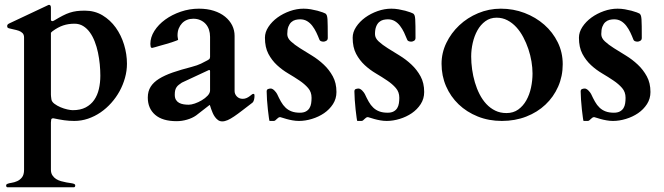

<svg xmlns="http://www.w3.org/2000/svg" viewBox="-20 -497 2801 810"><path d="M179.2 -473.6Q181.2 -474.6 183.3 -475.6Q185.5 -476.6 186.5 -476.6Q194.8 -476.6 194.8 -464.8V-413.1Q194.8 -410.6 197 -409.2Q199.2 -407.7 200.7 -407.7Q203.1 -407.7 205.3 -408.9Q207.5 -410.2 209.5 -411.1Q229 -422.9 244.6 -430.9Q260.3 -439 274.4 -443.6Q288.6 -448.2 303.7 -450.2Q318.8 -452.1 337.9 -452.1Q379.4 -452.1 412.4 -432.4Q445.3 -412.6 468.3 -380.6Q491.2 -348.6 503.4 -308.6Q515.6 -268.6 515.6 -228Q515.6 -198.2 507.3 -168.5Q499 -138.7 484.4 -112.1Q469.7 -85.4 449.2 -62.5Q428.7 -39.6 404.1 -22.7Q379.4 -5.9 351.3 3.7Q323.2 13.2 293.5 13.2Q271.5 13.2 250.7 10.3Q230 7.3 205.1 2Q196.8 2 196 7.8Q195.3 13.7 194.8 20V218.8Q194.8 232.9 200.9 242.4Q207 252 216.6 258.1Q226.1 264.2 237.5 267.3Q249 270.5 259.8 272.5Q270.5 274.4 279.3 275.6Q288.1 276.9 292.5 278.8Q297.4 280.8 297.4 285.2Q297.4 292 292.5 293H10.7Q5.9 292 5.9 285.2Q5.9 280.8 10.7 278.8Q17.1 275.9 28.8 274.2Q40.5 272.5 52.2 267.3Q64 262.2 72.8 251.2Q81.5 240.2 81.5 218.8V-338.9Q81.5 -350.6 75.2 -357.2Q68.8 -363.8 59.1 -367.2Q49.3 -370.6 38.1 -372.8Q26.9 -375 16.6 -377.9Q13.7 -378.9 12 -380.6Q10.3 -382.3 10.3 -387.7Q10.3 -390.1 11.7 -392.6Q13.2 -395 17.6 -397.5ZM294.4 -397Q268.1 -397 246.3 -389.6Q224.6 -382.3 202.1 -365.7Q201.2 -365.2 200 -364Q198.7 -362.8 197.8 -361.8L194.8 -358.9V-98.1Q194.8 -96.7 195.3 -90.1Q195.8 -83.5 196.8 -78.1Q198.2 -67.9 209.5 -59.3Q220.7 -50.8 235.1 -44.7Q249.5 -38.6 263.9 -35.4Q278.3 -32.2 287.1 -32.2Q319.3 -32.2 341.6 -43.9Q363.8 -55.7 377.4 -75.4Q391.1 -95.2 397.2 -121.6Q403.3 -147.9 403.3 -177.7Q403.3 -200.7 400.9 -225.8Q398.4 -251 393.3 -275.4Q388.2 -299.8 379.6 -321.8Q371.1 -343.8 359.1 -360.4Q347.2 -377 331.1 -387Q314.9 -397 294.4 -397Z M807.1 -9.8Q791 1.5 769 7.8Q747.1 14.2 725.1 14.2Q665.5 14.2 634.5 -12.7Q603.5 -39.6 603.5 -85.4Q603.5 -111.8 615.5 -130.9Q627.4 -149.9 650.9 -164.6Q674.3 -179.2 708.7 -191.2Q743.2 -203.1 788.6 -214.8Q813 -221.2 827.9 -228.5Q842.8 -235.8 855.5 -242.7Q863.8 -247.1 865 -250.5Q866.2 -253.9 866.2 -256.8V-341.8Q866.2 -357.9 861.6 -371.8Q856.9 -385.7 847.7 -396Q838.4 -406.2 825.2 -412.1Q812 -418 795.4 -418Q781.2 -418 769 -413.1Q756.8 -408.2 748 -398.9Q739.3 -389.6 734.1 -377Q729 -364.3 729 -348.1Q729 -346.7 729.2 -343.8Q729.5 -340.8 730 -337.6Q730.5 -334.5 731 -332Q731.4 -329.6 731.4 -329.1Q731 -328.1 723.4 -325.2Q715.8 -322.3 704.8 -318.6Q693.8 -314.9 680.7 -311.3Q667.5 -307.6 655.5 -304.2Q643.6 -300.8 634.5 -298.1Q625.5 -295.4 622.1 -294.9Q616.7 -294.9 615.5 -300.5Q614.3 -306.2 614.3 -311.5Q614.3 -339.8 631.3 -366.7Q648.4 -393.6 677 -414.3Q705.6 -435.1 742.7 -447.8Q779.8 -460.4 819.3 -460.4Q854.5 -460.4 882.3 -451.4Q910.2 -442.4 929.7 -426.5Q949.2 -410.6 959.5 -389.9Q969.7 -369.1 969.7 -345.7V-112.8Q969.7 -100.1 979.2 -90.1Q988.8 -80.1 1003.9 -80.1Q1012.7 -80.1 1019.8 -83.3Q1026.9 -86.4 1032.5 -90.6Q1038.1 -94.7 1042 -97.9Q1045.9 -101.1 1048.8 -101.1Q1052.7 -101.1 1053.2 -97.9Q1053.7 -94.7 1053.7 -92.3Q1053.7 -84 1051.5 -75.4Q1049.3 -66.9 1043.9 -63Q1020 -44.9 1001.5 -30.5Q982.9 -16.1 967.8 -5.9Q952.6 4.4 940.4 9.8Q928.2 15.1 917.5 15.1Q907.7 15.1 900.1 9.8Q892.6 4.4 887 -3.4Q881.3 -11.2 877.4 -20.3Q873.5 -29.3 870.8 -37.1Q868.2 -44.9 866.7 -49.8Q865.2 -54.7 864.3 -54.2ZM717.3 -97.2Q717.3 -84 722.4 -75.7Q727.5 -67.4 735.8 -63Q744.1 -58.6 754.6 -56.9Q765.1 -55.2 776.4 -55.2Q786.6 -55.2 801.8 -60.3Q816.9 -65.4 831.3 -74Q845.7 -82.5 856 -93.5Q866.2 -104.5 866.2 -115.7V-196.3Q866.2 -201.7 862.3 -201.7Q861.3 -201.7 860.4 -201.2L747.1 -148.4Q740.2 -143.6 734.6 -139.4Q729 -135.3 725.1 -129.6Q721.2 -124 719.2 -116.5Q717.3 -108.9 717.3 -97.2Z M1162.1 -2.9Q1157.7 -2.9 1154.3 -0.5Q1150.9 2 1147.7 5.1Q1144.5 8.3 1141.6 10.7Q1138.7 13.2 1134.8 13.2H1117.2Q1116.2 13.2 1114.3 -1Q1112.3 -15.1 1110.1 -34.9Q1107.9 -54.7 1106.4 -75.9Q1105 -97.2 1105 -111.3Q1105 -119.1 1110.6 -121.3Q1116.2 -123.5 1122.6 -123.5Q1126 -123.5 1130.1 -121.1Q1134.3 -118.7 1137.9 -115Q1141.6 -111.3 1144.5 -107.4Q1147.5 -103.5 1148.9 -100.6Q1157.2 -82.5 1165.5 -67.9Q1173.8 -53.2 1184.6 -43Q1195.3 -32.7 1210 -27.1Q1224.6 -21.5 1245.1 -21.5Q1260.7 -21.5 1270.5 -26.9Q1280.3 -32.2 1285.6 -41Q1291 -49.8 1292.7 -61Q1294.4 -72.3 1294.4 -84.5Q1294.4 -108.9 1279.8 -125.7Q1265.1 -142.6 1243.4 -157.2Q1221.7 -171.9 1196 -187Q1170.4 -202.1 1148.7 -222.2Q1127 -242.2 1112.3 -269.8Q1097.7 -297.4 1097.7 -337.9Q1097.7 -361.3 1112.3 -383.5Q1127 -405.8 1150.4 -422.9Q1173.8 -439.9 1202.9 -450.2Q1231.9 -460.4 1260.7 -460.4Q1275.9 -460.4 1291.3 -457.8Q1306.6 -455.1 1319.6 -451.7Q1332.5 -448.2 1341.6 -444.8Q1350.6 -441.4 1353 -439.9Q1356.4 -437.5 1358.6 -432.4Q1360.8 -427.2 1361.6 -416Q1362.3 -404.8 1362.5 -386Q1362.8 -367.2 1362.8 -336.9Q1362.8 -328.6 1356.7 -325Q1350.6 -321.3 1344.7 -321.3Q1339.4 -321.3 1334.2 -323.2Q1329.1 -325.2 1327.6 -329.6Q1321.8 -344.7 1314.5 -360.1Q1307.1 -375.5 1297.6 -387.9Q1288.1 -400.4 1275.4 -408Q1262.7 -415.5 1246.1 -415.5Q1236.3 -415.5 1226.6 -413.1Q1216.8 -410.6 1209 -403.6Q1201.2 -396.5 1196.5 -384.3Q1191.9 -372.1 1191.9 -353Q1191.9 -336.4 1207.3 -322.3Q1222.7 -308.1 1245.6 -293.7Q1268.6 -279.3 1295.7 -262.7Q1322.8 -246.1 1345.7 -224.6Q1368.7 -203.1 1384 -175Q1399.4 -147 1399.4 -108.9Q1399.4 -80.6 1384.8 -57.9Q1370.1 -35.2 1347.2 -19.5Q1324.2 -3.9 1296.1 4.6Q1268.1 13.2 1241.2 13.2Q1227.5 13.2 1213.9 10.7Q1200.2 8.3 1189 5.1Q1177.7 2 1170.4 -0.5Q1163.1 -2.9 1162.1 -2.9Z M1532.2 -2.9Q1527.8 -2.9 1524.4 -0.5Q1521 2 1517.8 5.1Q1514.6 8.3 1511.7 10.7Q1508.8 13.2 1504.9 13.2H1487.3Q1486.3 13.2 1484.4 -1Q1482.4 -15.1 1480.2 -34.9Q1478 -54.7 1476.6 -75.9Q1475.1 -97.2 1475.1 -111.3Q1475.1 -119.1 1480.7 -121.3Q1486.3 -123.5 1492.7 -123.5Q1496.1 -123.5 1500.2 -121.1Q1504.4 -118.7 1508.1 -115Q1511.7 -111.3 1514.6 -107.4Q1517.6 -103.5 1519 -100.6Q1527.3 -82.5 1535.6 -67.9Q1543.9 -53.2 1554.7 -43Q1565.4 -32.7 1580.1 -27.1Q1594.7 -21.5 1615.2 -21.5Q1630.9 -21.5 1640.6 -26.9Q1650.4 -32.2 1655.8 -41Q1661.1 -49.8 1662.8 -61Q1664.6 -72.3 1664.6 -84.5Q1664.6 -108.9 1649.9 -125.7Q1635.3 -142.6 1613.5 -157.2Q1591.8 -171.9 1566.2 -187Q1540.5 -202.1 1518.8 -222.2Q1497.1 -242.2 1482.4 -269.8Q1467.8 -297.4 1467.8 -337.9Q1467.8 -361.3 1482.4 -383.5Q1497.1 -405.8 1520.5 -422.9Q1543.9 -439.9 1573 -450.2Q1602.1 -460.4 1630.9 -460.4Q1646 -460.4 1661.4 -457.8Q1676.8 -455.1 1689.7 -451.7Q1702.6 -448.2 1711.7 -444.8Q1720.7 -441.4 1723.1 -439.9Q1726.6 -437.5 1728.8 -432.4Q1731 -427.2 1731.7 -416Q1732.4 -404.8 1732.7 -386Q1732.9 -367.2 1732.9 -336.9Q1732.9 -328.6 1726.8 -325Q1720.7 -321.3 1714.8 -321.3Q1709.5 -321.3 1704.3 -323.2Q1699.2 -325.2 1697.8 -329.6Q1691.9 -344.7 1684.6 -360.1Q1677.2 -375.5 1667.7 -387.9Q1658.2 -400.4 1645.5 -408Q1632.8 -415.5 1616.2 -415.5Q1606.4 -415.5 1596.7 -413.1Q1586.9 -410.6 1579.1 -403.6Q1571.3 -396.5 1566.7 -384.3Q1562 -372.1 1562 -353Q1562 -336.4 1577.4 -322.3Q1592.8 -308.1 1615.7 -293.7Q1638.7 -279.3 1665.8 -262.7Q1692.9 -246.1 1715.8 -224.6Q1738.8 -203.1 1754.2 -175Q1769.5 -147 1769.5 -108.9Q1769.5 -80.6 1754.9 -57.9Q1740.2 -35.2 1717.3 -19.5Q1694.3 -3.9 1666.3 4.6Q1638.2 13.2 1611.3 13.2Q1597.7 13.2 1584 10.7Q1570.3 8.3 1559.1 5.1Q1547.9 2 1540.5 -0.5Q1533.2 -2.9 1532.2 -2.9Z M1842.8 -228Q1842.8 -273.9 1863 -315.9Q1883.3 -357.9 1917.5 -390.1Q1951.7 -422.4 1997.1 -441.4Q2042.5 -460.4 2092.8 -460.4Q2145.5 -460.4 2192.9 -442.4Q2240.2 -424.3 2276.1 -392.8Q2312 -361.3 2333 -318.6Q2354 -275.9 2354 -226.1Q2354 -175.3 2334.7 -131.6Q2315.4 -87.9 2281.2 -55.7Q2247.1 -23.4 2200 -5.1Q2152.8 13.2 2097.2 13.2Q2042 13.2 1995.4 -5.6Q1948.7 -24.4 1914.8 -56.9Q1880.9 -89.4 1861.8 -133.3Q1842.8 -177.2 1842.8 -228ZM1967.8 -258.8Q1967.8 -232.4 1971.7 -204.3Q1975.6 -176.3 1983.4 -149.7Q1991.2 -123 2003.2 -99.6Q2015.1 -76.2 2031.7 -58.3Q2048.3 -40.5 2069.3 -30.3Q2090.3 -20 2116.7 -20Q2145.5 -20 2166.3 -34.9Q2187 -49.8 2200.4 -73.7Q2213.9 -97.7 2220.2 -127.4Q2226.6 -157.2 2226.6 -187Q2226.6 -210.9 2222.2 -237.5Q2217.8 -264.2 2209 -290.3Q2200.2 -316.4 2187.5 -340.3Q2174.8 -364.3 2158 -382.6Q2141.1 -400.9 2120.4 -411.6Q2099.6 -422.4 2075.2 -422.4Q2047.9 -422.4 2027.6 -407.5Q2007.3 -392.6 1994.1 -368.9Q1981 -345.2 1974.4 -316.2Q1967.8 -287.1 1967.8 -258.8Z M2486.8 -2.9Q2482.4 -2.9 2479 -0.5Q2475.6 2 2472.4 5.1Q2469.2 8.3 2466.3 10.7Q2463.4 13.2 2459.5 13.2H2441.9Q2440.9 13.2 2439 -1Q2437 -15.1 2434.8 -34.9Q2432.6 -54.7 2431.2 -75.9Q2429.7 -97.2 2429.7 -111.3Q2429.7 -119.1 2435.3 -121.3Q2440.9 -123.5 2447.3 -123.5Q2450.7 -123.5 2454.8 -121.1Q2459 -118.7 2462.6 -115Q2466.3 -111.3 2469.2 -107.4Q2472.2 -103.5 2473.6 -100.6Q2481.9 -82.5 2490.2 -67.9Q2498.5 -53.2 2509.3 -43Q2520 -32.7 2534.7 -27.1Q2549.3 -21.5 2569.8 -21.5Q2585.4 -21.5 2595.2 -26.9Q2605 -32.2 2610.4 -41Q2615.7 -49.8 2617.4 -61Q2619.1 -72.3 2619.1 -84.5Q2619.1 -108.9 2604.5 -125.7Q2589.8 -142.6 2568.1 -157.2Q2546.4 -171.9 2520.8 -187Q2495.1 -202.1 2473.4 -222.2Q2451.7 -242.2 2437 -269.8Q2422.4 -297.4 2422.4 -337.9Q2422.4 -361.3 2437 -383.5Q2451.7 -405.8 2475.1 -422.9Q2498.5 -439.9 2527.6 -450.2Q2556.6 -460.4 2585.4 -460.4Q2600.6 -460.4 2616 -457.8Q2631.3 -455.1 2644.3 -451.7Q2657.2 -448.2 2666.3 -444.8Q2675.3 -441.4 2677.7 -439.9Q2681.2 -437.5 2683.3 -432.4Q2685.5 -427.2 2686.3 -416Q2687 -404.8 2687.3 -386Q2687.5 -367.2 2687.5 -336.9Q2687.5 -328.6 2681.4 -325Q2675.3 -321.3 2669.4 -321.3Q2664.1 -321.3 2658.9 -323.2Q2653.8 -325.2 2652.3 -329.6Q2646.5 -344.7 2639.2 -360.1Q2631.8 -375.5 2622.3 -387.9Q2612.8 -400.4 2600.1 -408Q2587.4 -415.5 2570.8 -415.5Q2561 -415.5 2551.3 -413.1Q2541.5 -410.6 2533.7 -403.6Q2525.9 -396.5 2521.2 -384.3Q2516.6 -372.1 2516.6 -353Q2516.6 -336.4 2532 -322.3Q2547.4 -308.1 2570.3 -293.7Q2593.3 -279.3 2620.4 -262.7Q2647.5 -246.1 2670.4 -224.6Q2693.4 -203.1 2708.7 -175Q2724.1 -147 2724.1 -108.9Q2724.1 -80.6 2709.5 -57.9Q2694.8 -35.2 2671.9 -19.5Q2648.9 -3.9 2620.8 4.6Q2592.8 13.2 2565.9 13.2Q2552.2 13.2 2538.6 10.7Q2524.9 8.3 2513.7 5.1Q2502.4 2 2495.1 -0.5Q2487.8 -2.9 2486.8 -2.9Z"/></svg>

Font: Cardo
Style: Bold
Weight: 700
Designer: David J. Perry
Foundry: David J. Perry
Version: Version 1.0011